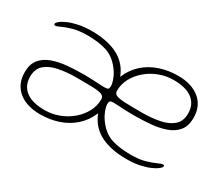

<svg xmlns="http://www.w3.org/2000/svg" viewBox="-94 -751 1127 974"><g transform="rotate(30 469.0 -264.0)"><path d="M220.5 -501Q302 -501 359.2 -476.8Q416.5 -452.5 446.5 -401.5Q476.5 -350.5 476.5 -269Q476.5 -202 455 -152.2Q433.5 -102.5 396 -69.5Q358.5 -36.5 309 -20Q259.5 -3.5 203 -3.5Q164.5 -3.5 132.8 -13Q101 -22.5 77.8 -41.2Q54.5 -60 42 -87.2Q29.5 -114.5 29.5 -150Q29.5 -197.5 52.2 -225.5Q75 -253.5 113.8 -267.5Q152.5 -281.5 201 -285.8Q249.5 -290 301 -290Q320 -290 344.8 -288.8Q369.5 -287.5 390.5 -286.5Q411.5 -285.5 419.5 -285.5Q434 -285.5 439 -290Q444 -294.5 444 -306.5Q444 -323 434.2 -348Q424.5 -373 406.5 -396Q371.5 -441 326 -456Q280.5 -471 212 -471Q163 -471 129 -461.2Q95 -451.5 74.5 -441.5Q54 -431.5 45 -431.5Q41 -431.5 39.5 -433.2Q38 -435 38 -439Q38 -445 50.5 -455.2Q63 -465.5 86.5 -476Q110 -486.5 144 -493.8Q178 -501 220.5 -501ZM271.5 -257.5Q214 -257.5 167 -248Q120 -238.5 92.2 -214.2Q64.5 -190 64.5 -144.5Q64.5 -92 101.8 -62.8Q139 -33.5 213 -33.5Q256 -33.5 296 -48.8Q336 -64 367.2 -90.8Q398.5 -117.5 416.8 -152Q435 -186.5 435 -224.5Q435 -241 420 -248Q405 -255 369.5 -256.2Q334 -257.5 271.5 -257.5ZM696.5 -26Q615 -26 557.8 -50.2Q500.5 -74.5 470.5 -125.8Q440.5 -177 440.5 -258Q440.5 -325 462 -374.8Q483.5 -424.5 521 -457.5Q558.5 -490.5 608.2 -507Q658 -523.5 714 -523.5Q752.5 -523.5 784.2 -514Q816 -504.5 839.2 -485.8Q862.5 -467 875 -439.8Q887.5 -412.5 887.5 -377Q887.5 -329.5 864.8 -301.5Q842 -273.5 803.2 -259.5Q764.5 -245.5 716 -241.2Q667.5 -237 616 -237Q597 -237 572.2 -238Q547.5 -239 526.5 -240.2Q505.5 -241.5 497.5 -241.5Q483 -241.5 478 -237Q473 -232.5 473 -220.5Q473 -204 482.8 -179.2Q492.5 -154.5 510.5 -131Q545.5 -86 591 -71Q636.5 -56 705 -56Q754 -56 788 -66Q822 -76 842.5 -85.8Q863 -95.5 872 -95.5Q876 -95.5 877.5 -93.8Q879 -92 879 -88Q879 -82 866.5 -71.8Q854 -61.5 830.5 -51Q807 -40.5 773.2 -33.2Q739.5 -26 696.5 -26ZM645.5 -269.5Q703.5 -269.5 750.2 -279Q797 -288.5 824.8 -313Q852.5 -337.5 852.5 -382.5Q852.5 -435 815.2 -464.2Q778 -493.5 704 -493.5Q661 -493.5 621 -478.2Q581 -463 549.8 -436.2Q518.5 -409.5 500.2 -375.2Q482 -341 482 -302.5Q482 -286 497 -279.2Q512 -272.5 547.8 -271Q583.5 -269.5 645.5 -269.5Z"/></g></svg>

Font: Gluten Thin
Style: Regular
Weight: 100
Designer: Tyler Finck
Foundry: Etcetera Type Company
Version: Version 1.300